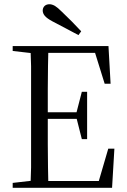

<svg xmlns="http://www.w3.org/2000/svg" viewBox="-20 -888 601 908"><path d="M40 0H175V-36H153L40 -23ZM124 0H209Q208 -44 207 -97Q206 -150 206 -207V-318V-360V-467Q206 -522 207 -575Q208 -627 209 -670H124Q126 -627 127 -575Q127 -522 127 -467V-360V-314V-206Q127 -149 127 -96Q126 -43 124 0ZM166 0H510L521 -185H492L442 -14L479 -32H166ZM166 -326H360V-357H166ZM367 -230H392V-454H367L341 -353V-333ZM40 -647 153 -634H175V-670H40ZM475 -492H503L493 -670H165V-638H461L424 -656ZM364 -740Q342 -763 320 -786Q297 -809 273 -832Q253 -852 240 -860Q226 -868 214 -868Q200 -868 191 -860Q182 -851 182 -838Q182 -825 192 -813Q202 -801 228 -787Q258 -771 289 -755Q319 -739 351 -722Z"/></svg>

Font: Source Serif 4 48pt
Style: Regular
Weight: 400
Designer: Frank Grie√ühammer
Foundry: Adobe Systems Incorporated
Version: Version 4.004;hotconv 1.0.116;makeotfexe 2.5.65601